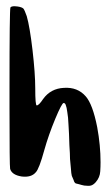

<svg xmlns="http://www.w3.org/2000/svg" viewBox="-20 -689 354 620"><path d="M13.7 -665Q16.6 -668.9 27.3 -668.9Q31.2 -668.9 37.1 -668Q50.8 -666 55.7 -661.1Q59.6 -656.2 66.4 -636.7Q76.2 -602.5 85 -527.3Q93.8 -451.2 93.8 -404.3Q93.8 -348.6 98.6 -348.6Q105.5 -348.6 119.1 -369.1Q143.6 -403.3 186.5 -405.3Q230.5 -408.2 256.8 -377.9Q279.3 -352.5 293.9 -278.3Q304.7 -219.7 304.7 -165Q304.7 -150.4 303.7 -135.7Q302.7 -116.2 289.1 -100.6Q281.2 -91.8 273.4 -89.8Q269.5 -88.9 264.6 -88.9Q259.8 -88.9 252 -89.8Q242.2 -91.8 236.3 -93.8Q231.4 -94.7 224.6 -96.7Q219.7 -99.6 217.8 -107.4Q214.8 -114.3 211.9 -121.1Q210 -127.9 209 -144.5Q207 -161.1 206.1 -175.8Q206.1 -191.4 204.1 -219.7Q203.1 -259.8 201.2 -286.1Q200.2 -311.5 197.3 -327.1Q195.3 -342.8 192.4 -349.6Q190.4 -356.4 185.5 -356.4Q179.7 -356.4 158.2 -304.7Q136.7 -252.9 123 -204.1Q106.4 -143.6 95.7 -132.8Q81.1 -115.2 49.8 -119.1Q18.6 -124 12.7 -143.6Q10.7 -153.3 10.7 -338.9Q10.7 -346.7 10.7 -354.5Q10.7 -379.9 10.7 -407.2Q10.7 -659.2 13.7 -665Z"/></svg>

Font: CillaFHscript
Style: Medium
Weight: 400
Designer: Cecilia Bingert
Version: Version 001.000